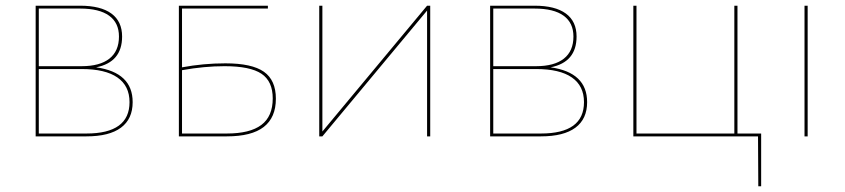

<svg xmlns="http://www.w3.org/2000/svg" viewBox="-20 -478 2961 673"><path d="M445 -120Q445 -61 404 -30.5Q363 0 283 0H105V-458H261Q333 -458 370.5 -430.5Q408 -403 408 -350Q408 -260 317 -242Q445 -224 445 -120ZM116 -448V-246H266Q330 -246 363.5 -272.5Q397 -299 397 -350Q397 -398 362.5 -423Q328 -448 261 -448ZM434 -120Q434 -177 391.5 -206.5Q349 -236 266 -236H116V-10H283Q434 -10 434 -120Z M947 -132Q947 -66 904.5 -33Q862 0 775 0H607V-458H919V-448H618V-242Q693 -256 770 -256Q863 -256 905 -226.5Q947 -197 947 -132ZM936 -133Q936 -193 896.5 -219.5Q857 -246 767 -246Q696 -246 618 -232V-10H775Q856 -10 896 -40Q936 -70 936 -133Z M1488 0H1477V-441L1110 0H1099V-458H1110V-17L1477 -458H1488Z M2038 -120Q2038 -61 1997 -30.5Q1956 0 1876 0H1698V-458H1854Q1926 -458 1963.5 -430.5Q2001 -403 2001 -350Q2001 -260 1910 -242Q2038 -224 2038 -120ZM1709 -448V-246H1859Q1923 -246 1956.5 -272.5Q1990 -299 1990 -350Q1990 -398 1955.5 -423Q1921 -448 1854 -448ZM2027 -120Q2027 -177 1984.5 -206.5Q1942 -236 1859 -236H1709V-10H1876Q2027 -10 2027 -120Z M2648 175H2638L2637 0H2200V-458H2211V-10H2554V-458H2565V-10H2648Z M2800 -458H2811V0H2800Z"/></svg>

Font: Ysabeau SC Hairline
Style: Regular
Weight: 100
Designer: Christian Thalmann (Catharsis Fonts)
Version: Version 0.003